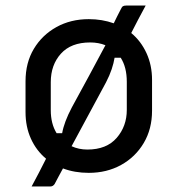

<svg xmlns="http://www.w3.org/2000/svg" viewBox="-20 -612 640 692"><path d="M300 -543Q348 -543 390 -528Q396 -541 402 -552.5Q408 -564 414 -576Q419 -587 423 -589.5Q427 -592 435 -592H505Q491 -566 478 -541.5Q465 -517 453 -493Q488 -464 508 -420.5Q528 -377 528 -324V-213Q528 -147 498 -96.5Q468 -46 416.5 -17.5Q365 11 300 11Q249 11 207 -5Q199 10 191 24.5Q183 39 177 51Q171 60 162 60H94Q106 38 120.5 10Q135 -18 146 -40Q111 -69 91.5 -112Q72 -155 72 -208V-319Q72 -386 102 -436Q132 -486 183.5 -514.5Q235 -543 300 -543ZM305 -459Q236 -459 199.5 -418.5Q163 -378 163 -316V-215Q163 -166 184 -132H204Q211 -172 239 -225Q270 -282 300.5 -338Q331 -394 360 -449Q335 -459 305 -459ZM362 -315Q331 -258 300 -200Q269 -142 238 -85Q264 -73 295 -73Q364 -73 400.5 -115Q437 -157 437 -216V-317Q437 -370 415 -404H393Q390 -385 382.5 -362.5Q375 -340 362 -315Z"/></svg>

Font: Recursive Sn Lnr St
Style: Regular
Weight: 400
Version: Version 1.079;hotconv 1.0.112;makeotfexe 2.5.65598; ttfautoh